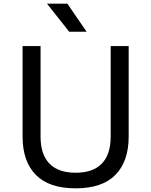

<svg xmlns="http://www.w3.org/2000/svg" viewBox="-20 -1009 824 1046"><path d="M103 0ZM103 -265V-758H201V-265Q201 -168 249 -118Q297 -68 392 -68Q487 -68 535 -118Q583 -168 583 -265V-758H681V-265Q681 -130 609 -56.5Q537 17 392 17Q247 17 175 -56.5Q103 -130 103 -265ZM236 -989H347L452 -836H357Z"/></svg>

Font: Biryani
Style: Regular
Weight: 400
Designer: Dan Reynolds and Mathieu Reguer
Foundry: Dan Reynolds and Mathieu Reguer
Version: Version 1.004; ttfautohint (v1.1) -l 5 -r 5 -G 72 -x 0 -D la